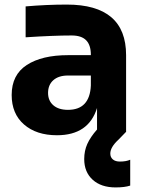

<svg xmlns="http://www.w3.org/2000/svg" viewBox="-20 -577 634 839"><path d="M31 -162Q31 -250 97 -293Q163 -336 278 -336H377V-338Q377 -380 356.5 -401Q336 -422 293 -422Q214 -422 92 -414V-549Q184 -557 272 -557Q531 -557 531 -336V0H530L498 33Q462 66 462 94Q462 110 473 119.5Q484 129 504 129Q531 129 549 121V234Q525 242 485 242Q422 242 385 208.5Q348 175 348 118Q348 82 361.5 52Q375 22 404 -11V-105Q367 14 229 14Q139 14 85 -33Q31 -80 31 -162ZM277 -97Q372 -97 377 -203V-247H277Q236 -247 213 -226.5Q190 -206 190 -171Q190 -137 213 -117Q236 -97 277 -97Z"/></svg>

Font: Sora-SIA
Style: Bold
Weight: 700
Designer: Jonathan Barnbrook, Julián Moncada
Foundry: Barnbrook Fonts
Version: Version 2.000